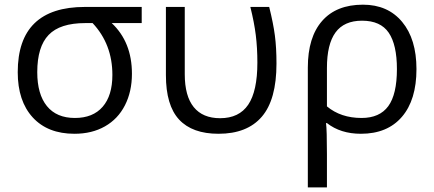

<svg xmlns="http://www.w3.org/2000/svg" viewBox="-20 -565 1866 825"><path d="M546.9 -248Q546.9 -171.4 516.8 -112.5Q486.8 -53.7 430.9 -22Q375 9.8 299.8 9.8Q185.1 9.8 120.6 -60.5Q56.2 -130.9 56.2 -254.9Q56.2 -535.2 345.2 -535.2H588.9V-465.8H460Q546.9 -384.3 546.9 -248ZM140.1 -254.9Q140.1 -160.2 181.6 -109.1Q223.1 -58.1 301.8 -58.1Q379.4 -58.1 421.1 -106.2Q462.9 -154.3 462.9 -243.2Q462.9 -375 377.9 -465.8H346.2Q237.8 -465.8 189 -415Q140.1 -364.3 140.1 -254.9Z M918.9 9.8Q806.2 9.8 749.5 -51.3Q692.9 -112.3 692.9 -242.2V-535.2H773.9V-246.1Q773.9 -152.3 812.5 -104.7Q851.1 -57.1 925.8 -57.1Q1007.3 -57.1 1046.6 -115.2Q1085.9 -173.3 1085.9 -295.9Q1085.9 -359.4 1079.1 -414.1Q1072.3 -468.8 1055.7 -535.2H1136.7Q1154.3 -464.8 1161.1 -412.6Q1168 -360.4 1168 -292Q1168 -136.7 1105 -63.5Q1042 9.8 918.9 9.8Z M1769.5 -268.1Q1769.5 -135.7 1707 -63Q1644.5 9.8 1530.8 9.8Q1443.4 9.8 1384.8 -36.1H1380.9Q1384.8 -6.3 1384.8 97.2V240.2H1302.7V-274.9Q1302.7 -404.8 1364 -474.9Q1425.3 -544.9 1539.6 -544.9Q1646.5 -544.9 1708 -470.9Q1769.5 -397 1769.5 -268.1ZM1535.6 -476.1Q1458.5 -476.1 1421.6 -425.5Q1384.8 -375 1384.8 -272.9V-107.9Q1444.3 -58.1 1533.7 -58.1Q1611.3 -58.1 1648.4 -108.9Q1685.5 -159.7 1685.5 -268.1Q1685.5 -372.6 1650.4 -424.3Q1615.2 -476.1 1535.6 -476.1Z"/></svg>

Font: WebKoruri
Style: Regular
Weight: 400
Foundry: lindwurm / mohemohe
Version: Version 1.00